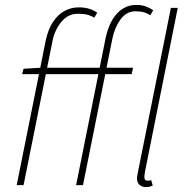

<svg xmlns="http://www.w3.org/2000/svg" viewBox="-20 -754 754 782"><path d="M48 0 166 -588Q176 -635 196 -665Q216 -695 243 -709.5Q270 -724 300 -724Q326 -724 344.5 -718Q363 -712 376 -702L364 -682Q351 -690 336 -694Q321 -698 298 -698Q257 -698 230 -665Q203 -632 194 -588L76 0ZM290 0 410 -598Q420 -645 438.5 -675Q457 -705 481.5 -719.5Q506 -734 534 -734Q558 -734 575 -727.5Q592 -721 604 -712L592 -692Q580 -700 566.5 -704Q553 -708 532 -708Q495 -708 471 -675Q447 -642 438 -598L318 0ZM70 -452 76 -474 144 -478H522L516 -452ZM574 8Q559 8 548.5 -1Q538 -10 538 -28Q538 -33 539.5 -40Q541 -47 542 -54L676 -722H704L570 -52Q569 -45 568.5 -40Q568 -35 568 -32Q568 -18 582 -18Q585 -18 587.5 -18.5Q590 -19 596 -20L602 2Q595 5 589 6.5Q583 8 574 8Z"/></svg>

Font: Source Sans 3 ExtraLight
Style: Italic
Weight: 250
Italic angle: -11°
Designer: Paul D. Hunt
Foundry: Adobe
Version: Version 3.046;hotconv 1.0.118;makeotfexe 2.5.65603